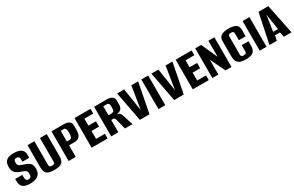

<svg xmlns="http://www.w3.org/2000/svg" viewBox="149 -1633 4252 2774"><g transform="rotate(-30 2275.0 -246.5)"><path d="M186 6.4Q98.1 6.4 61.2 -25.4Q24.2 -57.1 24.2 -130.8V-161.2H143V-124.7Q143 -88 154.5 -73.3Q166 -58.7 190 -58.7Q212.5 -58.7 225.9 -71.8Q239.3 -84.8 239.3 -123.6Q239.3 -155.1 227.7 -170.1Q216.1 -185.1 191.9 -194.6Q167.6 -204 128.9 -218Q95.8 -230.8 73.1 -248.5Q50.3 -266.3 39.4 -292.7Q28.5 -319 28.5 -356.7Q28.5 -425.2 65 -460.8Q101.5 -496.4 191.3 -496.4Q270.1 -496.4 311.6 -467Q353.1 -437.6 353.1 -378.8V-325H239.8V-351.9Q239.8 -388.5 229.5 -402.6Q219.2 -416.7 192.7 -416.7Q167 -416.7 156.5 -403.6Q146 -390.6 146 -360.4Q146 -332.6 158.6 -317.7Q171.2 -302.9 191.6 -295Q212 -287 234.5 -280.1Q283.6 -265.1 310.8 -247.9Q337.9 -230.7 348.9 -205.3Q359.8 -180 359.8 -140.3Q359.8 -60.5 311.1 -27.1Q262.4 6.4 186 6.4Z M583.2 10Q531.3 10 495.3 -0.2Q459.4 -10.4 441 -40.6Q422.6 -70.7 422.6 -129.1V-495H536.6V-96.4Q536.6 -76 549.8 -68.1Q562.9 -60.2 583.2 -60.2Q603.6 -60.2 616.7 -68Q629.8 -75.7 629.8 -96.4V-495H743.5V-129.8Q743.5 -71.4 725.1 -41.3Q706.7 -11.1 671.3 -0.5Q635.8 10 583.2 10Z M822.5 0V-495H1028.5Q1086.2 -495 1116 -472.2Q1145.8 -449.5 1145.8 -411.3V-326.8Q1145.8 -292.9 1136.3 -262.2Q1126.8 -231.5 1101.3 -212.5Q1075.8 -193.4 1027.3 -193.4H941.6V0ZM941.6 -256.4H985.4Q1008.1 -256.4 1020.3 -274.3Q1032.5 -292.2 1032.5 -339V-360.3Q1032.5 -397.3 1023.2 -415.8Q1013.9 -434.4 994.1 -434.4H941.6Z M1206.5 0V-495H1473.2V-415.6H1325.6V-299.3H1451.5V-210.1H1325.6V-78.3H1473.2V0Z M1533.5 0V-495H1745Q1802.7 -495 1832.5 -472.2Q1862.3 -449.5 1862.3 -411.3V-334.7Q1862.3 -296.9 1837.7 -268.8Q1813 -240.6 1761.7 -236.5V-234.8Q1795 -230.3 1809 -216.8Q1823 -203.2 1833.5 -170.7L1888.4 0H1762.5L1720.2 -163.2Q1717.2 -176.2 1712.7 -185.5Q1708.1 -194.9 1701.8 -200.2Q1695.5 -205.6 1685.9 -205.6H1652.3V0ZM1652.3 -284.6H1699.1Q1721.3 -284.6 1735.8 -294.5Q1750.3 -304.3 1750.3 -332.5V-390.2Q1750.3 -413.6 1739 -424Q1727.6 -434.4 1707.9 -434.4H1652.3Z M2011.6 0 1917.1 -495H2034.5L2093.1 -116.2H2093.2L2154.2 -495H2267.9L2171.7 0Z M2321.5 0V-495H2435.5V0Z M2583.6 0 2489.1 -495H2606.5L2665.1 -116.2H2665.2L2726.2 -495H2839.9L2743.7 0Z M2893.5 0V-495H3160.2V-415.6H3012.6V-299.3H3138.5V-210.1H3012.6V-78.3H3160.2V0Z M3220.5 0V-495H3319.6L3439.9 -226.9V-495H3540V0H3441L3320.9 -246.1V0Z M3778 10Q3723.4 10 3687.1 -2.4Q3650.8 -14.8 3632.5 -47.2Q3614.3 -79.5 3614.3 -137.5V-390.3Q3614.3 -452.5 3659.2 -477.6Q3704.1 -502.7 3778.6 -502.7Q3854.2 -502.7 3896.5 -477.6Q3938.9 -452.5 3938.9 -390.3V-281.2H3824.9V-395.4Q3824.9 -417.3 3812.7 -424.9Q3800.6 -432.5 3778.3 -432.5Q3756 -432.5 3744.4 -424.9Q3732.8 -417.3 3732.8 -395.4V-93.5Q3732.8 -72.3 3744.8 -64.5Q3756.7 -56.8 3778.3 -56.8Q3800.2 -56.8 3812.5 -64.5Q3824.9 -72.3 3824.9 -93.5V-199.5H3938.9V-138.1Q3938.9 -79.9 3921.7 -47.5Q3904.5 -15.2 3869.2 -2.6Q3833.9 10 3778 10Z M4010.5 0V-495H4124.5V0Z M4173.4 0 4276.5 -495H4440L4541.4 0H4413.7L4396.2 -82.3H4312.8L4296.3 0ZM4314.5 -138.5H4395.6L4355 -403.2Z"/></g></svg>

Font: Alumni Sans SC Thin
Style: Regular
Weight: 100
Designer: Robert E. Leuschke
Foundry: Robert E. Leuschke
Version: Version 1.018